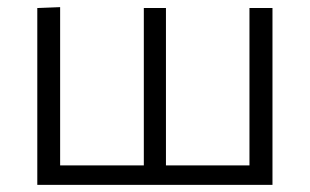

<svg xmlns="http://www.w3.org/2000/svg" viewBox="-20 -518 868 538"><path d="M84.5 0V-495.5L148.5 -498V-54.5H383V-495.5H445V-54.5H679V-495.5H743.5V0Z"/></svg>

Font: Commissioner Light
Style: Regular
Weight: 300
Designer: Kostas Bartsokas
Foundry: Kostas Bartsokas
Version: Version 1.000; ttfautohint (v1.8.3)